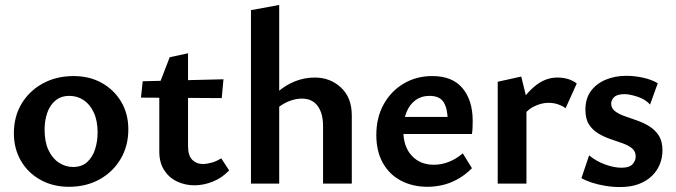

<svg xmlns="http://www.w3.org/2000/svg" viewBox="-20 -741 2729 775"><path d="M258 13Q194 13 143.5 -15Q93 -43 64.5 -92Q36 -141 36 -203Q36 -271 67.5 -323Q99 -375 153.5 -404.5Q208 -434 277 -434Q341 -434 390.5 -406.5Q440 -379 469 -330.5Q498 -282 498 -219Q498 -152 467 -99.5Q436 -47 382 -17Q328 13 258 13ZM275 -67Q310 -67 332 -87Q354 -107 364 -139Q374 -171 374 -206Q374 -254 358.5 -287Q343 -320 317.5 -337Q292 -354 260 -354Q226 -354 203.5 -335Q181 -316 170.5 -285Q160 -254 160 -217Q160 -169 175.5 -135.5Q191 -102 217.5 -84.5Q244 -67 275 -67Z M765 7Q727 7 694.5 -8.5Q662 -24 642.5 -54.5Q623 -85 623 -129V-401L665 -510L739 -526V-151Q739 -113 756 -96Q773 -79 798 -79Q815 -79 834.5 -84.5Q854 -90 873 -102L905 -53Q875 -22 838 -7.5Q801 7 765 7ZM875 -345 549 -347 556 -413 882 -421Z M1284 0V-233Q1284 -284 1262 -313.5Q1240 -343 1199 -343Q1177 -343 1153.5 -335Q1130 -327 1109.5 -312Q1089 -297 1077 -275L1040 -300Q1068 -342 1101.5 -370.5Q1135 -399 1172.5 -413.5Q1210 -428 1251 -428Q1313 -428 1356.5 -387.5Q1400 -347 1400 -275V0ZM993 0V-700L1107 -721V0Z M1706 13Q1646 13 1599 -11.5Q1552 -36 1525.5 -83Q1499 -130 1499 -196Q1499 -267 1529 -320.5Q1559 -374 1610 -404Q1661 -434 1725 -434Q1806 -434 1847 -385Q1888 -336 1888 -253Q1888 -242 1887.5 -227.5Q1887 -213 1885 -200H1787V-255Q1787 -302 1771 -328Q1755 -354 1714 -354Q1681 -354 1657 -336.5Q1633 -319 1620.5 -287.5Q1608 -256 1608 -214Q1608 -149 1642 -112.5Q1676 -76 1731 -76Q1762 -76 1791.5 -87.5Q1821 -99 1848 -122L1885 -62Q1856 -33 1825 -16.5Q1794 0 1764 6.5Q1734 13 1706 13ZM1555 -200 1568 -269H1872V-200Z M1989 0V-411L2084 -432L2105 -346V0ZM2085 -264 2059 -289Q2091 -352 2135 -390Q2179 -428 2229 -428Q2253 -428 2273 -422Q2293 -416 2308 -404L2263 -304Q2250 -314 2232 -320Q2214 -326 2194 -326Q2165 -326 2135 -311Q2105 -296 2085 -264Z M2483 14Q2452 14 2422.5 9Q2393 4 2368.5 -4Q2344 -12 2327 -22L2358 -114Q2385 -91 2421.5 -77.5Q2458 -64 2489 -64Q2521 -64 2533.5 -78.5Q2546 -93 2546 -109Q2546 -130 2531.5 -142Q2517 -154 2493.5 -162.5Q2470 -171 2444.5 -179.5Q2419 -188 2395.5 -202Q2372 -216 2357.5 -238.5Q2343 -261 2343 -298Q2343 -344 2365.5 -374Q2388 -404 2425.5 -419.5Q2463 -435 2508 -435Q2541 -435 2575.5 -427.5Q2610 -420 2635 -405L2604 -319Q2584 -341 2552 -351Q2520 -361 2502 -361Q2471 -361 2459 -349Q2447 -337 2447 -323Q2447 -304 2462 -292.5Q2477 -281 2500.5 -272.5Q2524 -264 2550.5 -255Q2577 -246 2600.5 -231.5Q2624 -217 2639 -194Q2654 -171 2654 -134Q2654 -105 2643.5 -78.5Q2633 -52 2611.5 -31Q2590 -10 2558 2Q2526 14 2483 14Z"/></svg>

Font: Ysabeau Office
Style: Bold
Weight: 700
Designer: Christian Thalmann (Catharsis Fonts)
Version: Version 2.001;gftools[0.9.30]; featfreeze: tnum,lnum,ss02